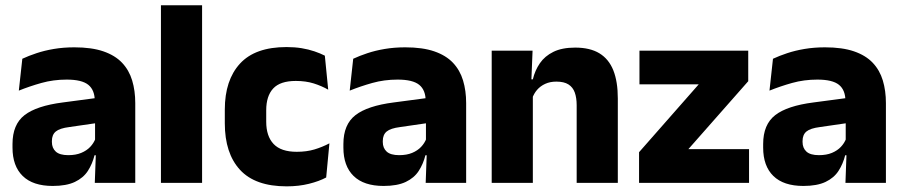

<svg xmlns="http://www.w3.org/2000/svg" viewBox="-20 -680 3358 714"><path d="M332.5 0 337 -123 333.5 -130.5V-284L332.5 -304Q332.5 -345 308.5 -364.5Q284.5 -384 228 -384Q178.5 -384 134 -371.5Q89.5 -359 50 -343L63 -461.5Q86.5 -472.5 115.8 -482.2Q145 -492 180.5 -498Q216 -504 256.5 -504Q321 -504 364.5 -489Q408 -474 434 -446.5Q460 -419 471.5 -380.8Q483 -342.5 483 -296.5V0ZM176 11.5Q102.5 11.5 64.5 -25.5Q26.5 -62.5 26.5 -131V-144.5Q26.5 -217 71.2 -251.8Q116 -286.5 213.5 -299L345.5 -316.5L354.5 -224.5L237.5 -207.5Q202 -203 187.5 -191Q173 -179 173 -155.5V-152Q173 -129.5 187.5 -116.2Q202 -103 234 -103Q262 -103 282.2 -111.5Q302.5 -120 315.5 -133.8Q328.5 -147.5 335 -164.5L356.5 -102.5H331.5Q323.5 -70.5 306.8 -44.5Q290 -18.5 258.5 -3.5Q227 11.5 176 11.5Z M578.5 0V-660.5H731.5V0Z M1046 13Q929 13 872.5 -48.5Q816 -110 816 -221.5V-272.5Q816 -382 872.5 -443.5Q929 -505 1045.5 -505Q1075.5 -505 1101.5 -500.8Q1127.5 -496.5 1149.5 -489Q1171.5 -481.5 1188 -473L1200.5 -346.5Q1176 -360.5 1146.5 -369.8Q1117 -379 1080 -379Q1022 -379 996 -351Q970 -323 970 -270V-227.5Q970 -173.5 997.5 -144.5Q1025 -115.5 1083.5 -115.5Q1120 -115.5 1149.2 -124.2Q1178.5 -133 1205 -147L1193 -20Q1167 -6 1129 3.5Q1091 13 1046 13Z M1563 0 1567.5 -123 1564 -130.5V-284L1563 -304Q1563 -345 1539 -364.5Q1515 -384 1458.5 -384Q1409 -384 1364.5 -371.5Q1320 -359 1280.5 -343L1293.5 -461.5Q1317 -472.5 1346.2 -482.2Q1375.5 -492 1411 -498Q1446.5 -504 1487 -504Q1551.5 -504 1595 -489Q1638.5 -474 1664.5 -446.5Q1690.5 -419 1702 -380.8Q1713.5 -342.5 1713.5 -296.5V0ZM1406.5 11.5Q1333 11.5 1295 -25.5Q1257 -62.5 1257 -131V-144.5Q1257 -217 1301.8 -251.8Q1346.5 -286.5 1444 -299L1576 -316.5L1585 -224.5L1468 -207.5Q1432.5 -203 1418 -191Q1403.5 -179 1403.5 -155.5V-152Q1403.5 -129.5 1418 -116.2Q1432.5 -103 1464.5 -103Q1492.5 -103 1512.8 -111.5Q1533 -120 1546 -133.8Q1559 -147.5 1565.5 -164.5L1587 -102.5H1562Q1554 -70.5 1537.2 -44.5Q1520.5 -18.5 1489 -3.5Q1457.5 11.5 1406.5 11.5Z M2124.5 0V-289Q2124.5 -316 2117.5 -335.8Q2110.5 -355.5 2094 -366Q2077.5 -376.5 2049 -376.5Q2025.5 -376.5 2007.5 -368.2Q1989.5 -360 1977.2 -345.8Q1965 -331.5 1959 -313.5L1935.5 -385H1961.5Q1969.5 -418.5 1987.8 -445Q2006 -471.5 2038 -487.2Q2070 -503 2119 -503Q2174 -503 2209 -481.8Q2244 -460.5 2260.8 -418.5Q2277.5 -376.5 2277.5 -313.5V0ZM1808.5 0V-491.5H1960.5L1955.5 -368.5L1961.5 -354V0Z M2765.5 -125.5V0H2356.5V-114L2578.5 -366.5H2358V-491.5H2762.5V-378L2540 -125.5Z M3124 0 3128.5 -123 3125 -130.5V-284L3124 -304Q3124 -345 3100 -364.5Q3076 -384 3019.5 -384Q2970 -384 2925.5 -371.5Q2881 -359 2841.5 -343L2854.5 -461.5Q2878 -472.5 2907.2 -482.2Q2936.5 -492 2972 -498Q3007.5 -504 3048 -504Q3112.5 -504 3156 -489Q3199.5 -474 3225.5 -446.5Q3251.5 -419 3263 -380.8Q3274.5 -342.5 3274.5 -296.5V0ZM2967.5 11.5Q2894 11.5 2856 -25.5Q2818 -62.5 2818 -131V-144.5Q2818 -217 2862.8 -251.8Q2907.5 -286.5 3005 -299L3137 -316.5L3146 -224.5L3029 -207.5Q2993.5 -203 2979 -191Q2964.5 -179 2964.5 -155.5V-152Q2964.5 -129.5 2979 -116.2Q2993.5 -103 3025.5 -103Q3053.5 -103 3073.8 -111.5Q3094 -120 3107 -133.8Q3120 -147.5 3126.5 -164.5L3148 -102.5H3123Q3115 -70.5 3098.2 -44.5Q3081.5 -18.5 3050 -3.5Q3018.5 11.5 2967.5 11.5Z"/></svg>

Font: Anek Tamil Medium
Style: Bold
Weight: 700
Version: Version 1.003